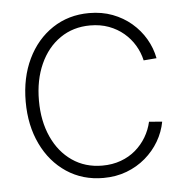

<svg xmlns="http://www.w3.org/2000/svg" viewBox="-44 -574 604 627"><g transform="rotate(-5 257.5 -260.5)"><path d="M270.5 9.3Q202.6 9.3 150.1 -25.6Q97.7 -60.5 68.4 -121.6Q39.1 -182.6 39.1 -260.7Q39.1 -339.4 68.4 -400.4Q97.7 -461.4 150.1 -496.3Q202.6 -531.2 270.5 -531.2Q312 -531.2 346.9 -518.1Q381.8 -504.9 408.7 -481.9Q435.5 -459 453.1 -429Q470.7 -398.9 477.1 -365.2L434.6 -361.8Q428.7 -388.2 414.8 -411.4Q400.9 -434.6 379.9 -452.4Q358.9 -470.2 331.3 -480.5Q303.7 -490.7 270.5 -490.7Q214.4 -490.7 171.9 -461.4Q129.4 -432.1 106 -380.1Q82.5 -328.1 82.5 -260.7Q82.5 -193.4 106 -141.6Q129.4 -89.8 171.9 -60.5Q214.4 -31.2 270.5 -31.2Q303.7 -31.2 331.3 -41.3Q358.9 -51.3 379.9 -69.3Q400.9 -87.4 414.8 -110.8Q428.7 -134.3 434.6 -160.6L477.5 -157.2Q471.2 -123.5 453.6 -93.5Q436 -63.5 408.9 -40.3Q381.8 -17.1 346.9 -3.9Q312 9.3 270.5 9.3Z"/></g></svg>

Font: Inter 28pt ExtraLight
Style: Regular
Weight: 250
Designer: Rasmus Andersson
Foundry: rsms
Version: Version 4.001;git-66647c0bb